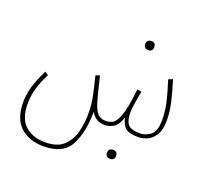

<svg xmlns="http://www.w3.org/2000/svg" viewBox="-127 -675 1147 1063"><g transform="rotate(20 446.0 -144.0)"><path d="M618 -493Q618 -520 592 -520Q565 -520 565 -493Q565 -467 592 -467Q618 -467 618 -493ZM228 232Q345 232 385.5 153Q426 74 425 -44Q436 -23 455 -9Q474 5 506 5Q536 5 560 -11Q584 -27 599 -73Q606 -34 627.5 -14.5Q649 5 707 5Q725 5 752 -5Q779 -15 800.5 -45.5Q822 -76 822 -137Q822 -187 809 -243Q796 -299 776 -363L751 -353Q777 -272 787 -223.5Q797 -175 797 -131Q797 -62 767.5 -40Q738 -18 708 -18Q652 -18 634.5 -40Q617 -62 617 -110Q617 -136 624 -173.5Q631 -211 635 -238L610 -242Q598 -130 580.5 -83Q563 -36 543.5 -27Q524 -18 506 -18Q472 -18 454.5 -38.5Q437 -59 423 -108Q414 -140 408.5 -163.5Q403 -187 389 -244L365 -236Q383 -165 392 -119Q401 -73 401 -19Q401 32 388 84.5Q375 137 338 172.5Q301 208 228 208Q157 208 111.5 168Q66 128 66 39Q66 -8 79.5 -53.5Q93 -99 118 -147L97 -160Q63 -90 51.5 -45Q40 0 40 38Q40 139 92.5 185.5Q145 232 228 232ZM625 145Q625 118 599 118Q572 118 572 145Q572 171 599 171Q625 171 625 145Z"/></g></svg>

Font: Noto Sans Arabic Condensed Thin
Style: Regular
Weight: 250
Width: 3
Designer: Nadine Chahine
Foundry: Monotype Imaging Inc.
Version: 1.001